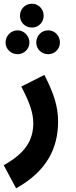

<svg xmlns="http://www.w3.org/2000/svg" viewBox="-61 -788 412 1038"><path d="M112 -639C147 -639 175 -667 175 -703C175 -739 147 -768 112 -768C75 -768 47 -739 47 -703C47 -667 75 -639 112 -639ZM34 -495C69 -495 98 -523 98 -558C98 -594 69 -624 34 -624C-2 -624 -31 -594 -31 -558C-31 -523 -2 -495 34 -495ZM200 -495C235 -495 263 -523 263 -558C263 -595 235 -624 200 -624C163 -624 135 -595 135 -558C135 -523 163 -495 200 -495ZM26 230C193 137 253 12 253 -131C253 -210 232 -279 179 -383L54 -320C93 -246 119 -183 119 -123C119 -33 79 39 -41 105Z"/></svg>

Font: Noto Sans Arabic UI XCn
Style: Bold
Weight: 700
Width: 2
Designer: Monotype Design Team, Nadine Chahine and Nizar Qandah
Foundry: Monotype Imaging Inc.
Version: Version 2.010